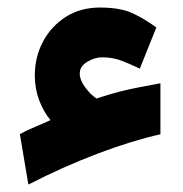

<svg xmlns="http://www.w3.org/2000/svg" viewBox="-20 -438 484 509"><path d="M191.4 -243.2Q191.4 -226.1 205.8 -206.5Q220.2 -187 235.8 -176.8Q271 -188.5 297.1 -195.1Q323.2 -201.7 348.4 -206.5Q373.5 -211.4 405.3 -217.3V-82Q330.6 -65.4 239 -30.8Q147.5 3.9 55.2 51.3L32.7 -82.5Q50.3 -92.3 73.2 -101.8Q96.2 -111.3 113.8 -119.6Q95.7 -141.1 84 -171.9Q72.3 -202.6 72.3 -237.8Q72.3 -287.1 94.2 -328.1Q116.2 -369.1 155 -393.6Q193.8 -418 244.6 -418Q297.9 -418 329.8 -403.6Q361.8 -389.2 394.5 -365.2L350.6 -255.9Q328.1 -267.1 303.5 -276.6Q278.8 -286.1 251 -286.1Q231.4 -286.1 211.4 -274.2Q191.4 -262.2 191.4 -243.2Z"/></svg>

Font: Vazirmatn RD UI Black
Style: Regular
Weight: 900
Designer: Saber Rastikerdar
Foundry: Saber Rastikerdar
Version: Version 33.003